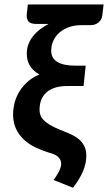

<svg xmlns="http://www.w3.org/2000/svg" viewBox="-20 -703 492 875"><path d="M446.3 -632.8Q445.3 -622.6 440.4 -614.3Q435.5 -606 428.2 -600.1Q420.9 -594.2 411.9 -591.3Q402.8 -588.4 394 -588.4H350.1Q319.8 -588.4 294.9 -579.6Q270 -570.8 251.7 -555.2Q233.4 -539.6 223.4 -518.1Q213.4 -496.6 213.4 -471.7Q213.4 -437.5 241.5 -420.7Q269.5 -403.8 322.8 -403.8H370.6L360.8 -311H287.1Q253.4 -311 229.5 -303Q205.6 -294.9 190.2 -280.5Q174.8 -266.1 167.5 -246.3Q160.2 -226.6 160.2 -203.6Q160.2 -185.5 167.2 -171.9Q174.3 -158.2 189.5 -146.2Q204.6 -134.3 228 -123Q251.5 -111.8 284.2 -99.1Q332.5 -80.6 353 -54.7Q373.5 -28.8 373.5 5.4Q373.5 41 358.4 77.1Q343.3 113.3 312.5 152.8L224.1 117.2Q229.5 109.9 235.6 100.8Q241.7 91.8 246.8 82Q252 72.3 255.4 62.3Q258.8 52.2 258.8 43Q258.8 27.8 247.6 14.6Q236.3 1.5 206.5 -6.3Q173.3 -16.1 143.1 -30.5Q112.8 -44.9 89.8 -65.9Q66.9 -86.9 53.2 -115.5Q39.6 -144 39.6 -182.1Q39.6 -204.6 45.4 -230.2Q51.3 -255.9 65.2 -280.5Q79.1 -305.2 102.1 -327.1Q125 -349.1 159.7 -363.8Q102.1 -395 102.1 -458.5Q102.1 -481.9 109.9 -502Q117.7 -522 131.1 -538.8Q144.5 -555.7 162.6 -569.3Q180.7 -583 201.2 -593.8H146Q118.7 -593.8 109.1 -606Q99.6 -618.2 102.1 -639.2L106.9 -682.6H452.1Z"/></svg>

Font: Carlito
Style: Bold Italic
Weight: 700
Italic angle: -7°
Designer: Lukasz Dziedzic
Foundry: tyPoland Lukasz Dziedzic
Version: Version 1.104